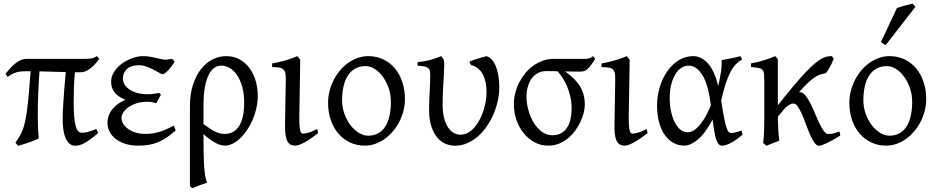

<svg xmlns="http://www.w3.org/2000/svg" viewBox="-20 -772 5064 1037"><path d="M510.7 -53.7Q485.8 -32.7 467.3 -19.3Q448.7 -5.9 434.3 1.7Q419.9 9.3 408.4 12.2Q397 15.1 386.2 15.1Q369.1 15.1 356.4 4.9Q343.8 -5.4 335.2 -24.2Q326.7 -43 322.5 -69.8Q318.4 -96.7 318.4 -130.4Q318.4 -146 319.3 -168.2Q320.3 -190.4 322.3 -221.2Q324.2 -252 327.4 -291.7Q330.6 -331.5 335 -382.8Q300.3 -383.3 266.8 -384.5Q233.4 -385.7 193.4 -386.7Q189 -331.1 186.5 -270Q184.1 -209 184.1 -146.5Q184.1 -111.3 185.3 -81.3Q186.5 -51.3 189 -24.4Q182.1 -20 168.2 -14.4Q154.3 -8.8 137.7 -3.2Q121.1 2.4 104.7 7.6Q88.4 12.7 77.6 15.6Q76.2 14.2 74 11.2Q71.8 8.3 69.3 5.4Q66.9 2 63.5 -2Q76.7 -20.5 86.4 -37.1Q96.2 -53.7 103.5 -73.2Q110.8 -92.8 116.2 -118.4Q121.6 -144 126.5 -180.4Q131.3 -216.8 135.7 -267.3Q140.1 -317.9 145.5 -387.2H120.6Q105 -387.2 92.8 -386Q80.6 -384.8 69.1 -381.6Q57.6 -378.4 46.1 -372.3Q34.7 -366.2 21 -356.4L9.8 -374Q23.9 -391.1 37.6 -405.8Q51.3 -420.4 65.2 -431.2Q79.1 -441.9 93.3 -448Q107.4 -454.1 123 -454.1H432.1Q452.6 -454.1 470.2 -456.1Q487.8 -458 502.9 -468.8L516.6 -454.6Q491.2 -419.4 465.6 -400.6Q439.9 -381.8 416.5 -381.8H384.8Q380.9 -342.3 379.4 -301.8Q377.9 -261.2 377.9 -223.1Q377.9 -178.7 380.4 -147Q382.8 -115.2 387.9 -94.7Q393.1 -74.2 401.4 -64.7Q409.7 -55.2 420.9 -55.2Q428.2 -55.2 435.3 -55.9Q442.4 -56.6 451.2 -58.8Q460 -61 471.7 -64.9Q483.4 -68.8 500 -75.2Z M922.9 -439Q913.6 -422.9 903.6 -410.2Q893.6 -397.5 884.8 -388.7Q876 -379.9 869.1 -375.5Q862.3 -371.1 858.9 -371.1Q853.5 -371.1 840.3 -378.7Q827.1 -386.2 809.6 -395.5Q792 -404.8 771.2 -412.4Q750.5 -419.9 731 -419.9Q688 -419.9 665.8 -399.4Q643.6 -378.9 643.6 -347.2Q643.6 -332 651.9 -317.1Q660.2 -302.2 677 -290.3Q693.8 -278.3 719 -270.8Q744.1 -263.2 778.3 -263.2Q791.5 -263.2 808.1 -265.1Q824.7 -267.1 839.4 -270.5L849.1 -260.3L824.2 -214.8Q810.1 -218.8 799.3 -220.5Q788.6 -222.2 776.9 -222.2Q741.7 -222.2 715.3 -213.4Q689 -204.6 671.4 -191.4Q653.8 -178.2 645 -163.1Q636.2 -147.9 636.2 -135.3Q636.2 -118.2 645.8 -102.8Q655.3 -87.4 672.4 -75.2Q689.5 -63 712.9 -55.9Q736.3 -48.8 764.2 -48.8Q781.2 -48.8 798.6 -50.8Q815.9 -52.7 834.5 -57.9Q853 -63 873.8 -71.8Q894.5 -80.6 918 -93.8L929.2 -67.9Q904.3 -45.9 881.8 -30.3Q859.4 -14.6 835.4 -4.6Q811.5 5.4 785.2 10Q758.8 14.6 726.6 14.6Q689.5 14.6 658.9 5.4Q628.4 -3.9 606.4 -20.5Q584.5 -37.1 572.5 -59.8Q560.5 -82.5 560.5 -109.4Q560.5 -130.4 567.9 -149.2Q575.2 -168 588.4 -183.8Q601.6 -199.7 619.4 -212.2Q637.2 -224.6 657.7 -233.4Q621.1 -247.1 600.6 -270.8Q580.1 -294.4 580.1 -330.6Q580.1 -351.1 588.4 -369.4Q596.7 -387.7 610.4 -403.1Q624 -418.5 641.6 -430.7Q659.2 -442.9 678.2 -451.4Q697.3 -460 716.1 -464.4Q734.9 -468.8 751 -468.8Q772.5 -468.8 790 -465.8Q807.6 -462.9 823 -459.2Q838.4 -455.6 851.8 -452.6Q865.2 -449.7 878.9 -449.7Q880.4 -449.7 884.3 -450.4Q888.2 -451.2 892.8 -451.9Q897.5 -452.6 901.6 -453.4Q905.8 -454.1 907.2 -454.1Q912.6 -451.7 915.8 -447.8Q918.9 -443.8 922.9 -439Z M1079.1 -101.6Q1100.6 -85.9 1116.5 -75.7Q1132.3 -65.4 1145.5 -59.6Q1158.7 -53.7 1170.2 -51.3Q1181.6 -48.8 1194.3 -48.8Q1245.1 -48.8 1272 -92.3Q1298.8 -135.7 1298.8 -217.3Q1298.8 -264.2 1288.8 -301.3Q1278.8 -338.4 1261.7 -364.3Q1244.6 -390.1 1221.9 -403.8Q1199.2 -417.5 1173.8 -417.5Q1155.8 -417.5 1138.7 -406.5Q1121.6 -395.5 1108.4 -370.4Q1095.2 -345.2 1087.2 -304.2Q1079.1 -263.2 1079.1 -203.1ZM1372.1 -255.4Q1372.1 -220.2 1364.5 -186.8Q1356.9 -153.3 1343.8 -123.3Q1330.6 -93.3 1313.2 -67.9Q1295.9 -42.5 1276.1 -24.2Q1256.3 -5.9 1235.6 4.4Q1214.8 14.6 1195.3 14.6Q1186.5 14.6 1175.5 12.2Q1164.6 9.8 1150.4 2.9Q1136.2 -3.9 1118.7 -15.9Q1101.1 -27.8 1079.1 -47.4V-34.7Q1079.1 2.4 1079.6 41Q1080.1 79.6 1081.8 113.8Q1083.5 147.9 1087.6 174.6Q1091.8 201.2 1099.1 214.4Q1076.7 221.7 1058.3 228.5Q1040 235.4 1019.5 244.1Q1014.2 241.7 1012 239.3Q1009.8 236.8 1005.9 232.4V-197.8Q1005.9 -263.7 1022.2 -314.2Q1038.6 -364.7 1065.9 -399.2Q1093.3 -433.6 1128.4 -451.2Q1163.6 -468.8 1201.2 -468.8Q1243.2 -468.8 1275.1 -450.7Q1307.1 -432.6 1328.6 -402.8Q1350.1 -373 1361.1 -334.5Q1372.1 -295.9 1372.1 -255.4Z M1698.2 -53.2Q1653.3 -18.1 1622.6 -1.7Q1591.8 14.6 1575.7 14.6Q1558.6 14.6 1547.6 7.8Q1536.6 1 1530.3 -12.9Q1523.9 -26.9 1521.5 -48.3Q1519 -69.8 1519.5 -99.1L1523.4 -326.7Q1523.9 -352.1 1522.5 -368.2Q1521 -384.3 1513.9 -393.6Q1506.8 -402.8 1491.7 -406.2Q1476.6 -409.7 1449.7 -409.7V-429.2Q1481.4 -434.6 1517.6 -444.6Q1553.7 -454.6 1585.9 -468.8L1601.6 -449.2L1596.7 -147.9Q1596.2 -114.3 1597.7 -94.7Q1599.1 -75.2 1602.1 -65.2Q1605 -55.2 1609.1 -52.7Q1613.3 -50.3 1618.7 -50.3Q1626 -50.3 1644.3 -54.9Q1662.6 -59.6 1693.4 -75.2Z M2091.3 -222.2Q2091.3 -260.7 2079.3 -295.7Q2067.4 -330.6 2048.1 -357.2Q2028.8 -383.8 2004.4 -399.4Q1980 -415 1955.1 -415Q1921.4 -415 1897.2 -400.9Q1873 -386.7 1857.7 -362.1Q1842.3 -337.4 1835 -303.7Q1827.6 -270 1827.6 -231Q1827.6 -192.4 1840.1 -157.5Q1852.5 -122.6 1872.8 -96.2Q1893.1 -69.8 1918.2 -54.4Q1943.4 -39.1 1968.8 -39.1Q1999.5 -39.1 2022.7 -52Q2045.9 -64.9 2061 -88.9Q2076.2 -112.8 2083.7 -146.5Q2091.3 -180.2 2091.3 -222.2ZM2167 -236.8Q2167 -204.1 2158.9 -172.9Q2150.9 -141.6 2136.5 -113.8Q2122.1 -85.9 2101.8 -62.3Q2081.5 -38.6 2057.6 -21.5Q2033.7 -4.4 2006.3 5.1Q1979 14.6 1950.2 14.6Q1906.2 14.6 1869.6 -2.9Q1833 -20.5 1806.9 -51.3Q1780.8 -82 1766.4 -124.5Q1752 -167 1752 -216.8Q1752 -249 1759.8 -280.3Q1767.6 -311.5 1782 -339.6Q1796.4 -367.7 1816.2 -391.4Q1835.9 -415 1860.1 -432.1Q1884.3 -449.2 1911.9 -459Q1939.5 -468.8 1969.2 -468.8Q2013.7 -468.8 2050.3 -451.2Q2086.9 -433.6 2112.8 -402.6Q2138.7 -371.6 2152.8 -329.1Q2167 -286.6 2167 -236.8Z M2676.8 -296.4Q2676.3 -262.2 2668.2 -225.8Q2660.2 -189.5 2645.3 -155Q2630.4 -120.6 2609.1 -89.6Q2587.9 -58.6 2561.3 -35.4Q2534.7 -12.2 2503.2 1.5Q2471.7 15.1 2436.5 15.1Q2413.1 15.1 2388.2 5.4Q2363.3 -4.4 2343.3 -27.3Q2323.2 -50.3 2310.3 -87.6Q2297.4 -125 2297.4 -180.2Q2297.4 -206.1 2298.3 -228.3Q2299.3 -250.5 2300.5 -272.5Q2301.8 -294.4 2302.7 -317.4Q2303.7 -340.3 2303.7 -367.2Q2303.7 -380.4 2301.8 -389.4Q2299.8 -398.4 2292.7 -404.3Q2285.6 -410.2 2272.2 -413.1Q2258.8 -416 2235.4 -417V-436.5Q2269 -439.5 2299.3 -447Q2329.6 -454.6 2362.8 -468.8L2377 -449.7Q2379.9 -437 2379.2 -413.1Q2378.4 -389.2 2376.7 -357.2Q2375 -325.2 2372.8 -287.1Q2370.6 -249 2370.6 -209Q2370.6 -165.5 2378.7 -134.5Q2386.7 -103.5 2400.1 -83.5Q2413.6 -63.5 2430.9 -54Q2448.2 -44.4 2467.3 -44.4Q2489.3 -44.4 2508.3 -55.4Q2527.3 -66.4 2543 -84.5Q2558.6 -102.5 2570.6 -125.7Q2582.5 -148.9 2590.8 -174.1Q2599.1 -199.2 2603.5 -224.1Q2607.9 -249 2607.9 -270Q2608.4 -299.8 2603.3 -325.2Q2598.1 -350.6 2587.9 -370.1Q2577.6 -389.6 2561.5 -402.6Q2545.4 -415.5 2523.9 -420.4L2515.1 -439Q2524.4 -442.9 2536.4 -447.3Q2548.3 -451.7 2561.3 -455.6Q2574.2 -459.5 2586.4 -462.9Q2598.6 -466.3 2607.9 -468.8Q2623.5 -463.9 2636.2 -450Q2648.9 -436 2658 -414.1Q2667 -392.1 2671.9 -362.5Q2676.8 -333 2676.8 -296.4Z M3067.4 -185.5Q3067.4 -219.7 3060.3 -250.5Q3053.2 -281.2 3042.2 -306.9Q3031.2 -332.5 3017.6 -353Q3003.9 -373.5 2991.2 -387.2Q2971.7 -387.7 2956.1 -387.9Q2940.4 -388.2 2932.1 -388.2Q2904.3 -388.2 2883.8 -376.7Q2863.3 -365.2 2850.1 -345.9Q2836.9 -326.7 2830.3 -301.8Q2823.7 -276.9 2823.7 -250Q2823.7 -213.9 2834 -177Q2844.2 -140.1 2862.5 -109.9Q2880.9 -79.6 2906.5 -60.5Q2932.1 -41.5 2962.9 -41.5Q2994.1 -41.5 3014.4 -54.7Q3034.7 -67.9 3046.4 -88.6Q3058.1 -109.4 3062.7 -135Q3067.4 -160.6 3067.4 -185.5ZM3194.8 -454.6Q3180.2 -431.2 3169.7 -417.5Q3159.2 -403.8 3150.1 -396.5Q3141.1 -389.2 3131.8 -387.2Q3122.6 -385.3 3109.9 -385.3Q3094.2 -385.3 3073 -385.5Q3051.8 -385.7 3028.8 -386.2L3036.1 -383.3Q3090.3 -344.2 3114.5 -302.5Q3138.7 -260.7 3138.7 -207Q3138.7 -187.5 3132.8 -163.6Q3127 -139.6 3115.5 -115Q3104 -90.3 3087.2 -67.1Q3070.3 -43.9 3048.3 -25.6Q3026.4 -7.3 2999.5 3.7Q2972.7 14.6 2940.9 14.6Q2900.9 14.6 2866.9 -3.7Q2833 -22 2808.1 -53Q2783.2 -84 2769.3 -124.5Q2755.4 -165 2755.4 -209.5Q2755.4 -239.3 2762.7 -269Q2770 -298.8 2783.9 -325.9Q2797.9 -353 2817.1 -376.5Q2836.4 -399.9 2860.6 -417.2Q2884.8 -434.6 2912.6 -444.3Q2940.4 -454.1 2971.2 -454.1H3120.6Q3135.3 -454.1 3144 -454.3Q3152.8 -454.6 3158.9 -456.1Q3165 -457.5 3170.2 -460.4Q3175.3 -463.4 3182.6 -468.8Z M3477.5 -53.2Q3432.6 -18.1 3401.9 -1.7Q3371.1 14.6 3355 14.6Q3337.9 14.6 3326.9 7.8Q3315.9 1 3309.6 -12.9Q3303.2 -26.9 3300.8 -48.3Q3298.3 -69.8 3298.8 -99.1L3302.7 -326.7Q3303.2 -352.1 3301.8 -368.2Q3300.3 -384.3 3293.2 -393.6Q3286.1 -402.8 3271 -406.2Q3255.9 -409.7 3229 -409.7V-429.2Q3260.7 -434.6 3296.9 -444.6Q3333 -454.6 3365.2 -468.8L3380.9 -449.2L3376 -147.9Q3375.5 -114.3 3377 -94.7Q3378.4 -75.2 3381.3 -65.2Q3384.3 -55.2 3388.4 -52.7Q3392.6 -50.3 3397.9 -50.3Q3405.3 -50.3 3423.6 -54.9Q3441.9 -59.6 3472.7 -75.2Z M3693.8 -57.6Q3712.9 -57.6 3731 -70.3Q3749 -83 3765.1 -103.8Q3781.2 -124.5 3794.9 -150.6Q3808.6 -176.8 3819.3 -203.1Q3806.2 -313.5 3774.2 -365.5Q3742.2 -417.5 3698.7 -417.5Q3680.2 -417.5 3662.1 -406.7Q3644 -396 3629.6 -374Q3615.2 -352.1 3606.2 -318.8Q3597.2 -285.6 3597.2 -240.7Q3597.2 -206.1 3603.8 -173.1Q3610.4 -140.1 3622.8 -114.5Q3635.3 -88.9 3653.1 -73.2Q3670.9 -57.6 3693.8 -57.6ZM3988.3 -451.2Q3969.7 -440.4 3954.6 -425.3Q3939.5 -410.2 3926 -384.8Q3912.6 -359.4 3900.1 -321.8Q3887.7 -284.2 3875 -228.5Q3881.3 -187.5 3886.5 -158.7Q3891.6 -129.9 3896.2 -110.6Q3900.9 -91.3 3905 -79.8Q3909.2 -68.4 3913.1 -62.7Q3917 -57.1 3920.9 -55.4Q3924.8 -53.7 3928.7 -53.7Q3936.5 -53.7 3951.9 -56.9Q3967.3 -60.1 3984.9 -66.9Q3985.8 -62.5 3987.3 -57.6Q3988.8 -52.7 3990.7 -44.9Q3957 -16.1 3928.7 -0.7Q3900.4 14.6 3879.9 14.6Q3869.6 14.6 3862.3 7.3Q3855 0 3849.1 -16.6Q3843.3 -33.2 3838.4 -60.3Q3833.5 -87.4 3828.6 -127Q3791.5 -54.2 3750.7 -19.8Q3710 14.6 3675.8 14.6Q3646.5 14.6 3619.9 1Q3593.3 -12.7 3573 -39.8Q3552.7 -66.9 3540.8 -107.4Q3528.8 -147.9 3528.8 -201.2Q3528.8 -253.9 3543.7 -302.5Q3558.6 -351.1 3584.7 -387.9Q3610.8 -424.8 3646.5 -446.8Q3682.1 -468.8 3724.1 -468.8Q3768.6 -468.8 3804.4 -428.2Q3840.3 -387.7 3858.9 -307.1Q3868.2 -346.2 3873.8 -382.6Q3879.4 -418.9 3877.4 -447.3Q3888.2 -449.2 3900.9 -451.7Q3913.6 -454.1 3927.2 -456.8Q3940.9 -459.5 3954.1 -462.4Q3967.3 -465.3 3979 -468.8Q3982.9 -463.4 3984.4 -459Q3985.8 -454.6 3988.3 -451.2Z M4518.6 -40Q4498.5 -27.3 4480.7 -17.3Q4462.9 -7.3 4447.8 0Q4432.6 7.3 4421.4 11.2Q4410.2 15.1 4403.8 15.1Q4390.6 15.1 4378.7 -1.7Q4366.7 -18.6 4355.5 -43.9Q4344.2 -69.3 4333.5 -98.9Q4322.8 -128.4 4311.8 -153.8Q4300.8 -179.2 4289.3 -196Q4277.8 -212.9 4265.1 -212.9Q4256.3 -212.9 4245.1 -206.8Q4233.9 -200.7 4222.2 -190.4L4181.2 -142.1Q4181.2 -127.9 4181.9 -109.6Q4182.6 -91.3 4183.6 -72.8Q4184.6 -54.2 4186 -38.1Q4187.5 -22 4189 -12.2Q4182.6 -9.8 4173.8 -6.3Q4165 -2.9 4155.5 0.7Q4146 4.4 4136.7 8.3Q4127.4 12.2 4120.1 15.1L4101.6 0Q4103 -7.8 4104.2 -20.8Q4105.5 -33.7 4106.2 -49.8Q4106.9 -65.9 4107.4 -84.7Q4107.9 -103.5 4107.9 -123V-328.6Q4107.9 -355.5 4106.7 -370.6Q4105.5 -385.7 4098.9 -393.6Q4092.3 -401.4 4077.6 -404.5Q4063 -407.7 4036.1 -410.2V-429.7Q4054.2 -432.6 4072.5 -437Q4090.8 -441.4 4107.9 -447Q4125 -452.6 4140.1 -458.3Q4155.3 -463.9 4167.5 -468.8L4181.2 -452.1V-203.1Q4230 -265.6 4267.3 -309.6Q4304.7 -353.5 4332.8 -383.1Q4360.8 -412.6 4381.6 -429.7Q4402.3 -446.8 4418.5 -455.6Q4434.6 -464.4 4447.5 -466.6Q4460.4 -468.8 4473.1 -468.8Q4476.6 -464.4 4478.5 -460.9L4481.9 -455.6Q4482.4 -454.6 4482.9 -454.1Q4473.1 -430.2 4461.7 -408.9Q4450.2 -387.7 4439 -376Q4422.9 -373.5 4409.2 -369.1Q4395.5 -364.7 4379.6 -354Q4363.8 -343.3 4343.8 -324.5Q4323.7 -305.7 4295.4 -274.4H4299.8Q4315.4 -274.4 4329.3 -257.6Q4343.3 -240.7 4356 -215.8Q4368.7 -190.9 4380.9 -161.4Q4393.1 -131.8 4405 -106.9Q4417 -82 4429 -65.2Q4440.9 -48.3 4453.6 -48.3Q4461.9 -48.3 4468.8 -49.1Q4475.6 -49.8 4482.4 -51.5Q4489.3 -53.2 4496.6 -55.9Q4503.9 -58.6 4513.7 -62Z M4906.7 -222.2Q4906.7 -260.7 4894.8 -295.7Q4882.8 -330.6 4863.5 -357.2Q4844.2 -383.8 4819.8 -399.4Q4795.4 -415 4770.5 -415Q4736.8 -415 4712.6 -400.9Q4688.5 -386.7 4673.1 -362.1Q4657.7 -337.4 4650.4 -303.7Q4643.1 -270 4643.1 -231Q4643.1 -192.4 4655.5 -157.5Q4668 -122.6 4688.2 -96.2Q4708.5 -69.8 4733.6 -54.4Q4758.8 -39.1 4784.2 -39.1Q4814.9 -39.1 4838.1 -52Q4861.3 -64.9 4876.5 -88.9Q4891.6 -112.8 4899.2 -146.5Q4906.7 -180.2 4906.7 -222.2ZM4982.4 -236.8Q4982.4 -204.1 4974.4 -172.9Q4966.3 -141.6 4951.9 -113.8Q4937.5 -85.9 4917.2 -62.3Q4897 -38.6 4873 -21.5Q4849.1 -4.4 4821.8 5.1Q4794.4 14.6 4765.6 14.6Q4721.7 14.6 4685.1 -2.9Q4648.4 -20.5 4622.3 -51.3Q4596.2 -82 4581.8 -124.5Q4567.4 -167 4567.4 -216.8Q4567.4 -249 4575.2 -280.3Q4583 -311.5 4597.4 -339.6Q4611.8 -367.7 4631.6 -391.4Q4651.4 -415 4675.5 -432.1Q4699.7 -449.2 4727.3 -459Q4754.9 -468.8 4784.7 -468.8Q4829.1 -468.8 4865.7 -451.2Q4902.3 -433.6 4928.2 -402.6Q4954.1 -371.6 4968.3 -329.1Q4982.4 -286.6 4982.4 -236.8ZM4764.2 -529.3Q4760.3 -530.3 4757.3 -531.5Q4754.4 -532.7 4751.5 -534.7Q4748.5 -536.6 4745.6 -539.1Q4742.7 -541.5 4738.3 -545.4L4824.2 -728.5Q4832 -731.4 4842.8 -734.6Q4853.5 -737.8 4865.2 -741.2Q4877 -744.6 4888.4 -747.3Q4899.9 -750 4909.2 -752.4L4924.3 -735.4Z"/></svg>

Font: Gentium Plus
Style: Regular
Weight: 400
Designer: J. Victor Gaultney, Annie Olsen, Iska Routamaa
Foundry: SIL International
Version: Version 1.510